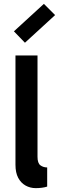

<svg xmlns="http://www.w3.org/2000/svg" viewBox="-20 -968 305 993"><path d="M165 5Q136 5 112 -8.5Q88 -22 74 -48.5Q60 -75 60 -116V-681H174V-157Q174 -124 189 -113Q204 -102 224 -102V-3Q212 1 196.5 3Q181 5 165 5ZM109 -747 52 -806 207 -948 265 -890Z"/></svg>

Font: Gabarito Medium
Style: Regular
Weight: 500
Designer: Leandro Assis / Alvaro Franca / Felipe Casaprima
Foundry: Naipe Foundry
Version: Version 1.000